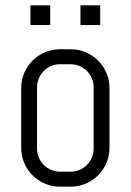

<svg xmlns="http://www.w3.org/2000/svg" viewBox="-20 -696 494 726"><path d="M394 -137.2Q394 -106.9 382.6 -80.1Q371.1 -53.2 351.1 -33.2Q331.1 -13.2 304.2 -1.7Q277.3 9.8 247.1 9.8H207Q176.8 9.8 149.9 -1.7Q123 -13.2 103 -33.2Q83 -53.2 71.5 -80.1Q60.1 -106.9 60.1 -137.2V-362.8Q60.1 -393.1 71.5 -419.9Q83 -446.8 103 -466.8Q123 -486.8 149.9 -498.3Q176.8 -509.8 207 -509.8H247.1Q277.3 -509.8 304.2 -498.3Q331.1 -486.8 351.1 -466.8Q371.1 -446.8 382.6 -419.9Q394 -393.1 394 -362.8V-137.2ZM334 -366.2Q334 -384.3 327.1 -400.1Q320.3 -416 308.6 -427.7Q296.9 -439.5 281 -446.3Q265.1 -453.1 247.1 -453.1H207Q189 -453.1 173.1 -446.3Q157.2 -439.5 145.5 -427.7Q133.8 -416 127 -400.1Q120.1 -384.3 120.1 -366.2V-133.8Q120.1 -115.7 127 -99.9Q133.8 -84 145.5 -72.3Q157.2 -60.5 173.1 -53.7Q189 -46.9 207 -46.9H247.1Q265.1 -46.9 281 -53.7Q296.9 -60.5 308.6 -72.3Q320.3 -84 327.1 -99.9Q334 -115.7 334 -133.8ZM95.2 -601.1V-675.8H169.9V-601.1ZM284.2 -601.1V-675.8H358.9V-601.1Z"/></svg>

Font: Abel
Style: Regular
Weight: 400
Designer: Matthew Desmond
Foundry: Matthew Desmond
Version: Version 1.003